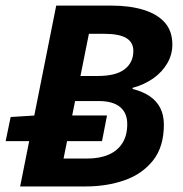

<svg xmlns="http://www.w3.org/2000/svg" viewBox="-26 -672 658 692"><path d="M46.6 0 176.6 -651.8H375.8Q441 -651.8 490.4 -636.8Q539.9 -621.9 567.6 -591.2Q595.2 -560.4 595.2 -511.3Q595.2 -475.7 577.2 -444.4Q559.2 -413 527 -390Q494.8 -367 451.9 -355.4V-351.4Q488.5 -342.2 513.6 -325.2Q538.8 -308.1 551.7 -282.7Q564.6 -257.2 564.6 -222.5Q564.6 -143.2 525.9 -94.1Q487.2 -45 423.3 -22.5Q359.4 0 282.5 0ZM-5.6 -163.4 12.4 -250.3 100.9 -255.8H359.7L341.7 -163.4ZM203.1 -100.6H288.6Q333.2 -100.6 365.5 -114.6Q397.8 -128.7 415.2 -156.3Q432.6 -183.9 432.6 -224.7Q432.6 -265.2 406.5 -286.5Q380.4 -307.8 330.1 -307.8H244.6ZM264 -398.1H325.4Q392 -398.1 423.3 -422.5Q454.6 -446.9 454.6 -488.2Q454.6 -520 428.8 -535Q403.1 -550.1 350.7 -550.1H294.4Z"/></svg>

Font: Source Sans 3
Style: Italic
Weight: 200
Italic angle: -11°
Designer: Paul D. Hunt
Foundry: Adobe
Version: Version 3.046;hotconv 1.0.118;makeotfexe 2.5.65603